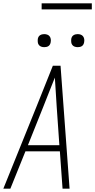

<svg xmlns="http://www.w3.org/2000/svg" viewBox="-24 -1128 569 1148"><path d="M-4 0 194 -490 292 -735H338L392 0H350L334 -223H128L38 0ZM331 -260 315 -490Q312 -534 309.5 -577.5Q307 -621 304 -664Q287 -621 269.5 -577.5Q252 -534 235 -490L143 -260ZM441 -846Q431 -846 422.5 -849Q414 -852 408.5 -859Q403 -866 402 -875.5Q401 -885 402 -895Q403 -901 406 -907Q409 -913 415 -917Q421 -921 427.5 -922.5Q434 -924 440 -924Q450 -924 458.5 -921Q467 -918 472.5 -911Q478 -904 479.5 -894.5Q481 -885 479 -875Q478 -869 475 -863Q472 -857 466.5 -853Q461 -849 454 -847.5Q447 -846 441 -846ZM241 -846Q231 -846 222.5 -849Q214 -852 208.5 -859Q203 -866 202 -875.5Q201 -885 202 -895Q203 -901 206 -907Q209 -913 215 -917Q221 -921 227.5 -922.5Q234 -924 240 -924Q250 -924 258.5 -921Q267 -918 272.5 -911Q278 -904 279.5 -894.5Q281 -885 279 -875Q278 -869 275 -863Q272 -857 266.5 -853Q261 -849 254 -847.5Q247 -846 241 -846ZM225 -1072V-1108H525V-1072Z"/></svg>

Font: Iosevka Extralight
Style: Italic
Weight: 200
Italic angle: -9°
Monospace: yes
Designer: Belleve Invis
Foundry: Belleve Invis
Version: Version 32.5.0; ttfautohint (v1.8.4)